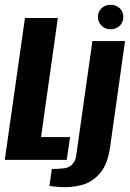

<svg xmlns="http://www.w3.org/2000/svg" viewBox="-22 -666 541 800"><path d="M-2 0 82 -591H219L149 -95H270L256 0ZM225 113Q218 112 203 111Q188 110 184 109L194 38Q203 38 216.5 37.5Q230 37 237 36Q263 35 277.5 20.5Q292 6 295 -14L363 -495H499L437 -55Q427 18 395 55.5Q363 93 318 105Q273 117 225 113ZM439 -544Q416 -544 401 -559Q386 -574 386 -596Q386 -617 401 -631.5Q416 -646 439 -646Q462 -646 477 -631.5Q492 -617 492 -596Q492 -574 477 -559Q462 -544 439 -544Z"/></svg>

Font: Alumni Sans ExtraBold
Style: Italic
Weight: 800
Italic angle: -8°
Designer: Robert E. Leuschke
Foundry: Robert E. Leuschke
Version: Version 1.016